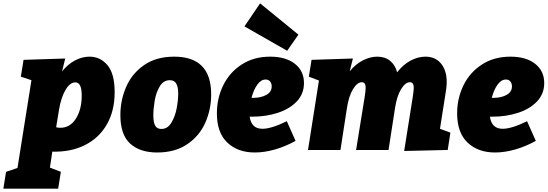

<svg xmlns="http://www.w3.org/2000/svg" viewBox="-94 -892 3257 1142"><path d="M217 10 203 105 268 130 252 230H-74L-58 130L10 107L93 -415L30 -436L46 -536L294 -544L275 -467Q308 -509 351 -532Q394 -555 438 -555Q503 -555 545.5 -504Q588 -453 588 -344Q588 -233 541.5 -152Q495 -71 411 -29Q327 13 217 10ZM257 -239 240 -135Q253 -132 265 -132Q323 -132 357.5 -186.5Q392 -241 392 -323Q392 -364 382.5 -383Q373 -402 354 -402Q322 -402 295.5 -357Q269 -312 257 -239Z M1162 -331Q1162 -241 1127 -162Q1092 -83 1019.5 -34Q947 15 841 15Q738 15 680 -38Q622 -91 622 -207Q622 -297 657 -376.5Q692 -456 764 -505.5Q836 -555 942 -555Q1162 -555 1162 -331ZM818 -205Q818 -166 828.5 -145.5Q839 -125 866 -125Q903 -125 925.5 -162.5Q948 -200 957 -248.5Q966 -297 966 -336Q966 -374 954.5 -394.5Q943 -415 916 -415Q878 -415 856 -378Q834 -341 826 -292.5Q818 -244 818 -205Z M1406 -198H1391Q1401 -126 1467 -126Q1520 -126 1612 -171L1664 -54Q1602 -20 1540 -2.5Q1478 15 1422 15Q1320 15 1258 -44Q1196 -103 1196 -218Q1196 -307 1233.5 -384Q1271 -461 1343 -508Q1415 -555 1513 -555Q1606 -555 1660 -512.5Q1714 -470 1714 -398Q1714 -334 1671.5 -289Q1629 -244 1558.5 -221Q1488 -198 1406 -198ZM1402 -310H1413Q1458 -310 1490 -327.5Q1522 -345 1522 -378Q1522 -396 1512.5 -407.5Q1503 -419 1486 -419Q1458 -419 1436 -388Q1414 -357 1402 -310ZM1360 -735 1453 -872 1681 -686 1614 -590Z M2523 -126 2585 -103 2569 0 2310 6 2361 -315Q2367 -355 2367 -370Q2367 -403 2344 -403Q2317 -403 2291.5 -361.5Q2266 -320 2255 -246L2217 0H2024L2075 -315Q2081 -355 2081 -370Q2081 -403 2058 -403Q2031 -403 2005.5 -361.5Q1980 -320 1969 -246L1931 0H1738L1803 -413L1743 -436L1759 -536L2005 -544L1986 -468Q2021 -511 2064.5 -533Q2108 -555 2150 -555Q2196 -555 2226.5 -530Q2257 -505 2268 -462Q2304 -508 2348 -531.5Q2392 -555 2436 -555Q2496 -555 2529.5 -513.5Q2563 -472 2563 -405Q2563 -385 2560 -362Z M2835 -198H2820Q2830 -126 2896 -126Q2949 -126 3041 -171L3093 -54Q3031 -20 2969 -2.5Q2907 15 2851 15Q2749 15 2687 -44Q2625 -103 2625 -218Q2625 -307 2662.5 -384Q2700 -461 2772 -508Q2844 -555 2942 -555Q3035 -555 3089 -512.5Q3143 -470 3143 -398Q3143 -334 3100.5 -289Q3058 -244 2987.5 -221Q2917 -198 2835 -198ZM2831 -310H2842Q2887 -310 2919 -327.5Q2951 -345 2951 -378Q2951 -396 2941.5 -407.5Q2932 -419 2915 -419Q2887 -419 2865 -388Q2843 -357 2831 -310Z"/></svg>

Font: Bitter Pro Black
Style: Italic
Weight: 900
Italic angle: -9°
Designer: Sol Matas, and Bitter project Authors
Foundry: Sol Matas
Version: Version 1.010